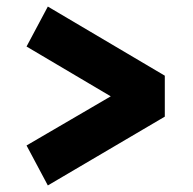

<svg xmlns="http://www.w3.org/2000/svg" viewBox="-20 -627 590 586"><path d="M61 -61ZM318 -333 61 -183 126 -61 483 -271V-396L126 -607L61 -485Z"/></svg>

Font: Biryani ExtraBold
Style: Regular
Weight: 800
Designer: Dan Reynolds and Mathieu Reguer
Foundry: Dan Reynolds and Mathieu Reguer
Version: Version 1.004; ttfautohint (v1.1) -l 5 -r 5 -G 72 -x 0 -D la